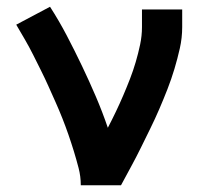

<svg xmlns="http://www.w3.org/2000/svg" viewBox="-20 -548 640 568"><path d="M219 0Q219 -26 212.5 -51Q206 -76 198.5 -100.5Q191 -125 182.5 -149.5Q174 -174 164.5 -198Q155 -222 144.5 -245.5Q134 -269 123.5 -292.5Q113 -316 101.5 -339Q90 -362 78.5 -385Q67 -408 54 -430.5Q41 -453 28 -475L128 -528Q155 -486 178 -442Q201 -398 222.5 -353Q244 -308 263.5 -262.5Q283 -217 299 -170Q311 -193 322.5 -217Q334 -241 344.5 -265.5Q355 -290 364.5 -314.5Q374 -339 381.5 -364.5Q389 -390 394.5 -416Q400 -442 400 -468V-520H519V-468Q519 -436 512 -405Q505 -374 496 -344Q487 -314 475.5 -284.5Q464 -255 451.5 -226Q439 -197 425 -168.5Q411 -140 397 -111.5Q383 -83 368 -55.5Q353 -28 338 0Z"/></svg>

Font: Iosevka Extended
Style: Bold
Weight: 700
Width: 7
Monospace: yes
Designer: Belleve Invis
Foundry: Belleve Invis
Version: Version 32.5.0; ttfautohint (v1.8.4)